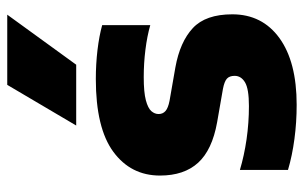

<svg xmlns="http://www.w3.org/2000/svg" viewBox="-178 -670 858 543"><g transform="rotate(-90 251.5 -399.0)"><path d="M226 10.5Q176.5 10.5 129.5 4.2Q82.5 -2 42 -14V-150Q82 -138 128.5 -131.2Q175 -124.5 222.5 -124.5Q271 -124.5 289.5 -135.5Q308 -146.5 308 -165Q308 -179.5 300 -186.8Q292 -194 271 -198L176.5 -214.5Q98.5 -228.5 62.2 -268.2Q26 -308 26 -376Q26 -458.5 93.2 -508Q160.5 -557.5 299 -557.5Q341 -557.5 381 -552.8Q421 -548 451.5 -539.5V-403.5Q420 -412.5 382 -417.2Q344 -422 304.5 -422Q261.5 -422 239 -416Q216.5 -410 208.2 -400.5Q200 -391 200 -380Q200 -368 208.5 -360.5Q217 -353 237.5 -349L332 -332.5Q404 -319.5 443 -283.2Q482 -247 482 -171.5Q482 -87 414.8 -38.2Q347.5 10.5 226 10.5ZM167.5 -613 282.5 -808H481L339.5 -613Z"/></g></svg>

Font: Encode Sans Condensed Thin ExtraBold
Style: Regular
Weight: 800
Version: Version 3.002